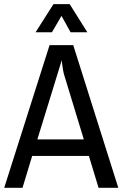

<svg xmlns="http://www.w3.org/2000/svg" viewBox="-21 -896 584 916"><path d="M315.8 -742 272.4 -820.2 226.8 -742H148.6L234.1 -876.2H311.5L395.7 -742ZM449.2 0 403.1 -152H132.5L86.4 0H-0.9L215.5 -680.7H328.4L543.4 0ZM273.7 -609 157.3 -231.1H378.8L286.3 -534.8Q282.8 -544.7 279.5 -563.2Q276.3 -581.7 275 -595.1Z"/></svg>

Font: Puralecka Narrow
Style: Regular
Weight: 400
Designer: Hector Gatti, Marcela Romero, Pablo Cosgaya and Nicolas Silva
Version: Version 1.004;PS 001.004;hotconv 1.0.70;makeotf.lib2.5.58329